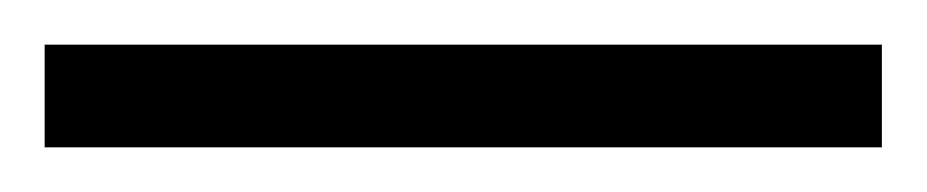

<svg xmlns="http://www.w3.org/2000/svg" viewBox="-20 23 415 86"><path d="M0 89V43H375V89Z"/></svg>

Font: Sutasoma
Style: Regular
Weight: 400
Designer: Izhar Fathurrohim, Akbar Rohmanto, Arusyal Khofiqoini
Foundry: Kiwari Kolektiv
Version: Version 1.102